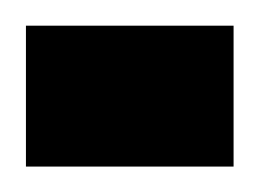

<svg xmlns="http://www.w3.org/2000/svg" viewBox="-30 -131 203 151"><path d="M-9.6 0V-110.8H153.7V0Z"/></svg>

Font: Vazir FD Medium
Style: Regular
Weight: 500
Foundry: DejaVu fonts team - Redesigned by Saber Rastikerdar
Version: Version 21.10;October 20, 2019;FontCreator 12.0.0.2547 64-bi